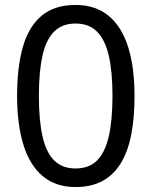

<svg xmlns="http://www.w3.org/2000/svg" viewBox="-20 -745 612 775"><path d="M523 -358Q523 -271 510 -203Q497 -135 468.5 -87.5Q440 -40 394.5 -15Q349 10 285 10Q205 10 152.5 -34Q100 -78 74.5 -160.5Q49 -243 49 -358Q49 -474 72.5 -556Q96 -638 148 -681.5Q200 -725 285 -725Q365 -725 418 -681.5Q471 -638 497 -556Q523 -474 523 -358ZM137 -358Q137 -260 151.5 -195Q166 -130 198.5 -97.5Q231 -65 285 -65Q339 -65 371.5 -97Q404 -129 419 -194.5Q434 -260 434 -358Q434 -456 419 -520.5Q404 -585 371.5 -617.5Q339 -650 285 -650Q231 -650 198.5 -617.5Q166 -585 151.5 -520.5Q137 -456 137 -358Z"/></svg>

Font: lguzrati85
Style: Book
Weight: 400
Designer: Jelle Bosma - Monotype Design Team, Universal Thirst
Foundry: Monotype Imaging Inc.
Version: Version 2.106